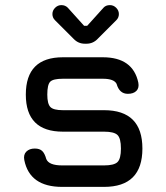

<svg xmlns="http://www.w3.org/2000/svg" viewBox="-20 -731 651 751"><path d="M220 -711Q235 -711 245 -701L309 -630H321L385 -701Q394 -711 410 -711Q424 -711 434.5 -700.5Q445 -690 445 -676Q445 -662 435 -652L362 -579Q344 -560 318 -560H312Q286 -560 268 -579L195 -652Q185 -662 185 -676Q185 -690 195.5 -700.5Q206 -711 220 -711ZM223 0Q96 0 75 -105Q71 -126 83 -138Q95 -150 116 -150Q135 -150 145 -140.5Q155 -131 161 -109Q171 -84 223 -84H387Q426 -84 439.5 -97Q453 -110 453 -150Q453 -190 439.5 -203Q426 -216 387 -216H226Q81 -216 81 -361Q81 -507 226 -507H382Q500 -507 521 -408Q525 -387 513.5 -375.5Q502 -364 480 -364Q447 -364 436 -403Q426 -423 382 -423H226Q188 -423 176.5 -411.5Q165 -400 165 -361Q165 -325 177 -312.5Q189 -300 226 -300H387Q537 -300 537 -150Q537 0 387 0Z"/></svg>

Font: Jura
Style: Bold
Weight: 700
Designer: Daniel Johnson, Alexei Vanyashin
Foundry: Daniel Johnson
Version: Version 5.103